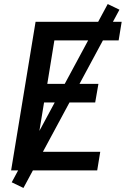

<svg xmlns="http://www.w3.org/2000/svg" viewBox="-20 -843 640 950"><path d="M35 0 156 -735H582L567 -643H249L214 -428H467L451 -336H198L158 -92H476L461 0ZM96 87 38 59 513 -823 571 -795Z"/></svg>

Font: Iosevka Semibold Extended
Style: Italic
Weight: 600
Width: 7
Italic angle: -9°
Monospace: yes
Designer: Belleve Invis
Foundry: Belleve Invis
Version: Version 32.5.0; ttfautohint (v1.8.4)